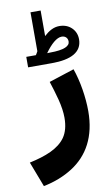

<svg xmlns="http://www.w3.org/2000/svg" viewBox="-133 -738 608 1056"><g transform="rotate(-10 171.0 -210.0)"><path d="M51.3 -449.7V-391.1H184.1C291.5 -391.1 353.5 -423.3 354 -494.1C354 -520 345.2 -542 327.6 -559.1C310.1 -576.2 287.1 -585 259.3 -585C227.5 -585 200.2 -569.3 173.3 -544.4V-687H116.7V-469.7C114.3 -463.4 108.9 -457 105 -449.7ZM168 -449.7C201.7 -497.1 234.9 -525.4 261.7 -525.4C282.7 -525.4 295.4 -512.2 295.4 -492.7C295.4 -467.8 265.6 -450.2 183.6 -450.2ZM23.4 267.1C85 254.9 139.2 233.4 186 203.6C279.8 143.6 335.4 45.4 335.4 -96.7C335.4 -173.3 320.8 -265.6 295.4 -337.4L154.3 -291.5C165 -259.8 175.3 -224.6 185.5 -186.5C195.3 -147.9 200.2 -113.8 200.2 -84C200.2 -38.6 190.4 -2.4 171.4 24.9C132.8 79.1 61.5 106.4 -30.3 126.5Z"/></g></svg>

Font: Vazirmatn Black
Style: Regular
Weight: 900
Designer: Saber Rastikerdar
Foundry: Saber Rastikerdar
Version: Version 33.003